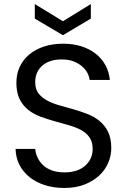

<svg xmlns="http://www.w3.org/2000/svg" viewBox="-20 -922 627 949"><path d="M530 -190Q530 -153 515 -117.5Q500 -82 470.5 -54.5Q441 -27 398 -10Q355 7 298 7Q245 7 201.5 -7Q158 -21 126 -46.5Q94 -72 76 -107.5Q58 -143 57 -186H154Q156 -164 165.5 -143.5Q175 -123 192 -106.5Q209 -90 235.5 -80Q262 -70 298 -70Q364 -70 401 -103Q438 -136 438 -186Q438 -221 422 -243.5Q406 -266 379.5 -280Q353 -294 319 -303.5Q285 -313 249.5 -323Q214 -333 180 -345.5Q146 -358 119.5 -379Q93 -400 77 -432Q61 -464 61 -513Q61 -556 77.5 -591.5Q94 -627 124.5 -652.5Q155 -678 197.5 -692Q240 -706 292 -706Q342 -706 382.5 -693Q423 -680 453 -656.5Q483 -633 501 -600Q519 -567 523 -527H423Q421 -545 411.5 -562.5Q402 -580 385 -594.5Q368 -609 344 -618.5Q320 -628 288 -628Q260 -629 235.5 -622Q211 -615 193 -601Q175 -587 164.5 -565.5Q154 -544 154 -516Q154 -482 170 -461Q186 -440 212.5 -425.5Q239 -411 273 -401.5Q307 -392 342 -382Q377 -372 411 -359Q445 -346 471.5 -324.5Q498 -303 514 -270.5Q530 -238 530 -190ZM429 -902V-830L291 -748L152 -830V-902L291 -817Z"/></svg>

Font: Poppins
Style: Regular
Weight: 400
Designer: Ninad Kale (Devanagari), Jonny Pinhorn (Latin)
Foundry: Indian Type Foundry
Version: Version 3.002 2017